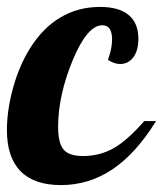

<svg xmlns="http://www.w3.org/2000/svg" viewBox="-33 -529 471 555"><path d="M367 -417Q367 -383 352.5 -363.5Q338 -344 314 -344Q306 -344 297 -347Q288 -350 279 -356Q285 -372 288 -387Q291 -402 291 -415Q291 -435 284 -445.5Q277 -456 263 -456Q219 -456 177 -354.5Q135 -253 135 -162Q135 -116 150.5 -97Q166 -78 207 -78Q254 -78 293.5 -99.5Q333 -121 384 -179H418Q360 -85 292 -39.5Q224 6 143 6Q66 6 26.5 -34Q-13 -74 -13 -153Q-13 -210 4.5 -274Q22 -338 53 -388Q90 -448 141.5 -478.5Q193 -509 256 -509Q311 -509 339 -485.5Q367 -462 367 -417Z"/></svg>

Font: Galada
Style: Regular
Weight: 400
Designer: Latin by Pablo Impallari, Bengali by Jeremie Hornus, Yoann Minet, and Juan Bruce
Foundry: black foundry
Version: Version 1.261;PS 1.261;hotconv 1.0.86;makeotf.lib2.5.63406